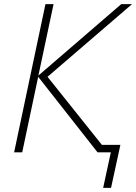

<svg xmlns="http://www.w3.org/2000/svg" viewBox="-20 -734 656 925"><path d="M477 171H515L560 -36H471L209 -364L616 -714H564L165 -370L238 -714H199L48 0H87L164 -364L450 0H514Z"/></svg>

Font: Noto Sans ExtraLight
Style: Italic
Weight: 200
Italic angle: -12°
Designer: Monotype Design Team
Foundry: Monotype Imaging Inc.
Version: Version 2.013